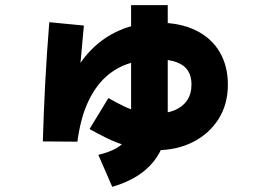

<svg xmlns="http://www.w3.org/2000/svg" viewBox="-20 -648 1040 744"><path d="M280 -99 146 -100Q149 -206 155 -322.5Q161 -439 171 -562L305 -549Q294 -423 284 -317Q274 -211 272 -128L215 -132Q216 -227 243 -305.5Q270 -384 320.5 -441Q371 -498 440 -529Q509 -560 594 -560Q679 -560 739.5 -530Q800 -500 831.5 -446Q863 -392 863 -320Q863 -244 827 -187Q791 -130 728.5 -98Q666 -66 585 -66Q528 -66 480 -80Q432 -94 393.5 -113Q355 -132 327 -148L400 -268Q430 -251 458.5 -237Q487 -223 517.5 -215.5Q548 -208 583 -208Q626 -208 657 -221Q688 -234 705 -259Q722 -284 722 -321Q722 -353 708 -374.5Q694 -396 664.5 -407Q635 -418 589 -418Q532 -418 481.5 -402.5Q431 -387 390 -350Q349 -313 320.5 -251.5Q292 -190 280 -99ZM415 76 361 -48Q432 -65 460 -96.5Q488 -128 488 -188V-628H630V-196Q630 -91 576 -23Q522 45 415 76Z"/></svg>

Font: Murecho Thin ExtraBold
Style: Regular
Weight: 800
Version: Version 1.010